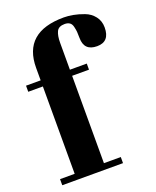

<svg xmlns="http://www.w3.org/2000/svg" viewBox="-136 -807 722 888"><g transform="rotate(-20 224.5 -363.5)"><path d="M15 0V-30H87V-460H15V-490H87V-551Q87 -727 287 -727Q308 -727 332.5 -722.5Q357 -718 385 -707.5Q413 -697 431 -674Q449 -651 449 -619Q449 -549 387 -549Q323 -549 323 -613Q323 -633 322 -643.5Q321 -654 317.5 -669Q314 -684 304.5 -690.5Q295 -697 280 -697Q250 -697 240.5 -677Q231 -657 231 -622V-490H314V-460H231V-30H314V0Z"/></g></svg>

Font: Justus
Style: Bold
Weight: 700
Version: Version 001.001